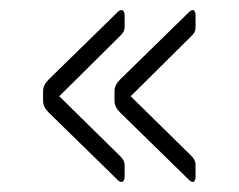

<svg xmlns="http://www.w3.org/2000/svg" viewBox="-20 -445 471 379"><path d="M366 -120V-96Q366 -89 362.5 -86.5Q359 -84 353 -90L217 -223Q206 -234 206 -246V-265Q206 -277 217 -288L353 -421Q359 -427 362.5 -424.5Q366 -422 366 -415V-391Q366 -381 358 -374L238 -255L358 -137Q366 -129 366 -120ZM226 -120V-96Q226 -89 222 -86.5Q218 -84 212 -90L76 -223Q65 -234 65 -246V-265Q65 -277 76 -288L212 -421Q218 -427 222 -424.5Q226 -422 226 -415V-391Q226 -382 217 -374L97 -255L217 -137Q226 -128 226 -120Z"/></svg>

Font: Rajdhani
Style: Regular
Weight: 400
Designer: Satya Rajpurohit, Jyotish Sonowal
Foundry: Indian Type Foundry
Version: Version 1.201 February 1, 2022